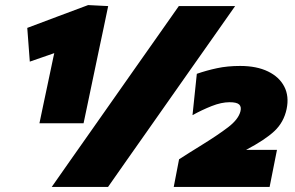

<svg xmlns="http://www.w3.org/2000/svg" viewBox="-20 -737 1165 757"><path d="M135.5 -251Q143 -287 150.2 -321.2Q157.5 -355.5 166.5 -398L190.5 -512Q192 -519.5 194 -527.5Q147 -511 97.5 -494L87.5 -627Q149.5 -650.5 208.5 -672.5Q267.5 -694.5 327.5 -717L406.5 -713Q397.5 -670.5 388.8 -628Q380 -585.5 371.5 -546.5L339.5 -394Q330.5 -351.5 323.8 -319Q317 -286.5 309.5 -251ZM184 0Q222.5 -55 260 -108.5Q297.5 -162 345.5 -230L519 -477Q568.5 -547 607 -602Q645.5 -657 685 -713H907Q867.5 -657 829 -602Q790.5 -547 741 -477L567.5 -230Q519.5 -162 482 -108.5Q444.5 -55 406 0ZM665 0 686 -109Q707 -122 726.5 -134.8Q746 -147.5 767 -160Q840 -205 880 -235.8Q920 -266.5 928 -298Q932.5 -316 923 -325Q913.5 -334 885 -334Q853 -334 814.5 -318.8Q776 -303.5 739 -283L756 -446Q795 -459.5 836 -468.2Q877 -477 927 -477Q992 -477 1036.8 -455.2Q1081.5 -433.5 1101 -395.2Q1120.5 -357 1110 -307Q1099 -255 1062 -220.2Q1025 -185.5 950 -146H1072L1043 0Z"/></svg>

Font: Commissioner Black
Style: Italic
Weight: 900
Italic angle: -12°
Designer: Kostas Bartsokas
Foundry: Kostas Bartsokas
Version: Version 1.000; ttfautohint (v1.8.3)